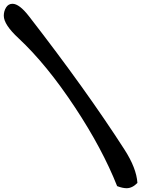

<svg xmlns="http://www.w3.org/2000/svg" viewBox="-154 -896 770 1013"><path d="M464 86Q386 -111 242 -329Q92 -556 -56 -694Q-134 -766 -134 -813Q-134 -837 -122 -856.5Q-110 -876 -88 -876Q-52 -876 -1 -810Q300 -422 502 -108Q566 -9 571 69Q544 97 514 97Q493 97 464 86Z"/></svg>

Font: Wortlaut AH
Style: SemiBold
Weight: 600
Designer: Andreas Höfeld
Foundry: Fontgrube AH
Version: Version 2.59